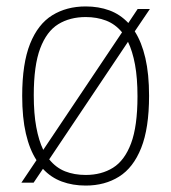

<svg xmlns="http://www.w3.org/2000/svg" viewBox="-20 -568 532 597"><path d="M399 -470.5Q420.5 -437 432 -387.5Q443.5 -338 443.5 -270Q443.5 -169.5 419 -108Q394.5 -46.5 350.2 -18.8Q306 9 246.5 9Q206 9 172.2 -3.5Q138.5 -16 113.5 -43L84.5 0H46.5L93.5 -70Q72 -103 60.5 -152.5Q49 -202 49 -270Q49 -370.5 73.5 -431.8Q98 -493 142.5 -520.5Q187 -548 246.5 -548Q286.5 -548 320 -535.8Q353.5 -523.5 379 -496.5L408 -540H446ZM246.5 -515Q197.5 -515 161.2 -492.8Q125 -470.5 105 -417.5Q85 -364.5 85 -272Q85 -214.5 92.8 -172.8Q100.5 -131 114.5 -102L359.5 -467.5Q338.5 -493 309.8 -504Q281 -515 246.5 -515ZM246.5 -24Q295.5 -24 331.5 -46.5Q367.5 -69 387.5 -122.2Q407.5 -175.5 407.5 -268.5Q407.5 -325.5 399.8 -367.2Q392 -409 378 -438L133 -72.5Q154 -46.5 182.5 -35.2Q211 -24 246.5 -24Z"/></svg>

Font: Encode Sans Semi Condensed Thin
Style: Regular
Weight: 100
Width: 4
Designer: Multiple Designers
Foundry: Impallari Type
Version: Version 3.000; ttfautohint (v1.8.3) -l 8 -r 50 -G 200 -x 14 